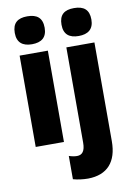

<svg xmlns="http://www.w3.org/2000/svg" viewBox="-107 -841 780 1145"><g transform="rotate(-10 283.0 -268.0)"><path d="M141 -776C83 -776 51 -751 51 -691C51 -632 85 -607 141 -607C198 -607 232 -632 232 -691C232 -751 200 -776 141 -776ZM334 -691C334 -632 367 -607 424 -607C480 -607 515 -632 515 -691C515 -751 483 -776 424 -776C365 -776 334 -751 334 -691ZM227 -553H56V0H227ZM331 240C449 239 509 169 509 45V-553H339V24C339 75 321 96 290 96C274 96 259 93 241 87V228C268 236 303 240 331 240Z"/></g></svg>

Font: Noto Sans Thai Looped Condensed Black
Style: Regular
Weight: 900
Width: 3
Designer: Sasikarn Vongin, Ben Mitchell
Foundry: The Fontpad Ltd
Version: Version 1.001